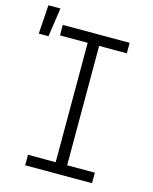

<svg xmlns="http://www.w3.org/2000/svg" viewBox="-152 -891 772 971"><g transform="rotate(15 234.5 -406.0)"><path d="M75 0V-55H220V-680H75V-735H425V-680H280V-55H425V0ZM-31 -661 -21 -812H42L20 -661Z"/></g></svg>

Font: Iosevka Light
Style: Regular
Weight: 300
Monospace: yes
Designer: Belleve Invis
Foundry: Belleve Invis
Version: Version 32.5.0; ttfautohint (v1.8.4)